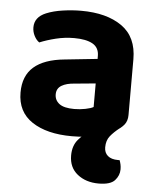

<svg xmlns="http://www.w3.org/2000/svg" viewBox="-51 -539 635 780"><g transform="rotate(5 266.5 -148.5)"><path d="M322 -5 446 -33Q423 -15 408.5 3Q394 21 394 49Q394 71 408.5 83.5Q423 96 450 96H457Q460 104 462 113Q464 122 464 133Q464 158 446 178Q428 198 380 198Q328 198 293.5 170.5Q259 143 259 94Q259 54 280.5 29Q302 4 322 -5ZM255 -95Q278 -95 300.5 -99.5Q323 -104 333 -110V-206L249 -198Q215 -196 195 -184Q175 -172 175 -148Q175 -124 194 -109.5Q213 -95 255 -95ZM249 -495Q353 -495 415 -451.5Q477 -408 477 -317V-90Q477 -65 464 -49.5Q451 -34 431 -23Q401 -5 356.5 5.5Q312 16 255 16Q153 16 92.5 -24Q32 -64 32 -143Q32 -211 74 -247.5Q116 -284 199 -292L332 -306V-318Q332 -352 305.5 -367Q279 -382 230 -382Q192 -382 155.5 -373Q119 -364 90 -352Q78 -360 69.5 -376.5Q61 -393 61 -411Q61 -453 107 -472Q136 -484 174.5 -489.5Q213 -495 249 -495Z"/></g></svg>

Font: Baloo Bhaijaan 2
Style: Bold
Weight: 700
Designer: Sanskriti Dholi, Noopur Datye and Ek Type
Foundry: Ek Type
Version: Version 1.701